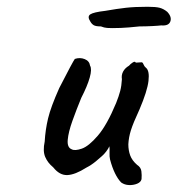

<svg xmlns="http://www.w3.org/2000/svg" viewBox="-20 -541 524 567"><path d="M338 -2Q328 -12 319.5 -29.5Q311 -47 305 -70Q303 -78 303.5 -90.5Q304 -103 303 -109Q300 -102 293.5 -93.5Q287 -85 281 -80Q277 -76 263 -64.5Q249 -53 235 -46Q202 -25 179 -24Q156 -23 137 -47Q121 -60 113.5 -77.5Q106 -95 112 -123Q114 -158 122 -191.5Q130 -225 155 -281Q176 -322 187 -342.5Q198 -363 201 -367Q216 -372 230 -366.5Q244 -361 246 -347Q252 -337 245 -312Q238 -287 220 -252Q206 -218 194 -184.5Q182 -151 180 -128Q178 -105 192 -100Q201 -95 221.5 -102Q242 -109 269 -140.5Q296 -172 323 -237Q331 -257 335 -272.5Q339 -288 340 -307Q338 -319 343.5 -329.5Q349 -340 361 -347Q365 -352 372 -356.5Q379 -361 381 -356L397 -357Q401 -358 403.5 -351.5Q406 -345 411 -341Q422 -332 418.5 -302Q415 -272 392 -218Q373 -177 366.5 -156Q360 -135 359 -115Q359 -97 364.5 -82Q370 -67 385 -54Q396 -47 397.5 -35.5Q399 -24 398 -12Q396 -3 385 1.5Q374 6 361 5.5Q348 5 338 -2ZM311 -458Q305 -458 296.5 -458.5Q288 -459 278 -463Q263 -463 257 -466.5Q251 -470 247 -477Q237 -492 246.5 -498.5Q256 -505 291 -509Q325 -515 351.5 -518Q378 -521 416 -521Q440 -521 451.5 -518Q463 -515 474 -506Q488 -491 483 -477.5Q478 -464 456 -466Q449 -465 429.5 -464Q410 -463 392 -463Q383 -462 360.5 -460Q338 -458 311 -458Z"/></svg>

Font: Caveat Medium
Style: Regular
Weight: 500
Designer: Pablo Impallari
Foundry: Pablo Impallari
Version: Version 2.000